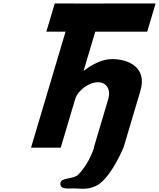

<svg xmlns="http://www.w3.org/2000/svg" viewBox="-20 -880 947 1144"><path d="M420.7 -859.5H306.2L256.2 -691.5H370.7L164.8 0H341.8L428.1 -290C443.3 -341 509.9 -390 562.9 -390C619.9 -390 640.3 -341 625.1 -290L538.8 0H541C526.1 40 501.9 101 449 158C417.8 192 341.2 174 339.6 213C338.1 255 396.5 240 438.6 243C479.8 246 507.6 247.4 551.1 228C624.9 195 695.7 48 715 0H715.8L816.4 -338C859 -481 742 -528 648 -528C592 -528 532.3 -499 480.4 -459H478.4L547.7 -691.5H857.2L907.2 -859.5H597.7L597.5 -859H420.5Z"/></svg>

Font: Hussar
Style: BdOblThree
Weight: 700
Foundry: Cannot Into Space Fonts
Version: Version 2.00